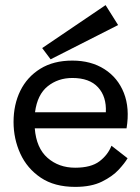

<svg xmlns="http://www.w3.org/2000/svg" viewBox="-20 -721 548 751"><path d="M479 -102Q468 -83 444 -57Q420 -31 378.5 -10.5Q337 10 274 10Q193 10 139.5 -26Q86 -62 59.5 -120Q33 -178 33 -244Q33 -312 59.5 -366Q86 -420 137.5 -452Q189 -484 263 -484Q336 -484 388.5 -450.5Q441 -417 464.5 -357.5Q488 -298 475 -219H116Q122 -142 166 -103.5Q210 -65 274 -65Q336 -65 369 -90Q402 -115 416 -151ZM263 -416Q207 -416 166.5 -383.5Q126 -351 117 -282H394Q397 -343 363.5 -379.5Q330 -416 263 -416ZM178 -489 145 -533 393 -701 442 -623Z"/></svg>

Font: Lil Grotesk Medium
Style: Regular
Weight: 500
Designer: Bastien Sozeau
Foundry: NBR — Bastien Sozeau
Version: Version 3.003; ttfautohint (v1.8.4.7-5d5b);gftools[0.9.33]